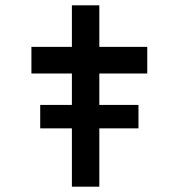

<svg xmlns="http://www.w3.org/2000/svg" viewBox="-20 -701 687 721"><path d="M250 -219V0H353V-219H500V-307H353V-425H533V-525H353V-681H250V-525H98V-425H250V-307H131V-219Z"/></svg>

Font: Lexend Peta
Style: Regular
Weight: 400
Designer: Bonnie Shaver-Troup, Thomas Jockin
Foundry: Lexend
Version: Version 1.007